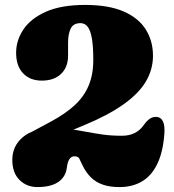

<svg xmlns="http://www.w3.org/2000/svg" viewBox="-20 -740 707 780"><path d="M139 -155 92.5 -195.5 188.5 -247Q245 -277.5 283 -312.2Q321 -347 340 -392Q359 -437 359 -497Q359 -550 353.5 -582.8Q348 -615.5 336.5 -630.8Q325 -646 307 -646Q278 -646 267.2 -623.8Q256.5 -601.5 256.5 -566.5V-513.5Q256.5 -467.5 228.2 -440Q200 -412.5 150 -412.5Q102 -412.5 73.8 -442.2Q45.5 -472 45.5 -525.5Q45.5 -576 75.2 -620.5Q105 -665 167 -692.5Q229 -720 325.5 -720Q421 -720 482 -693.5Q543 -667 572.2 -620.2Q601.5 -573.5 601.5 -513.5Q601.5 -458 572.8 -409.2Q544 -360.5 482.8 -316.8Q421.5 -273 324.5 -232.5ZM30 -90.5Q30 -147 73.2 -183.2Q116.5 -219.5 196.5 -219.5Q235.5 -219.5 268.5 -214.8Q301.5 -210 333.2 -204Q365 -198 399.2 -193.2Q433.5 -188.5 475 -188.5Q505 -188.5 527 -199.5Q549 -210.5 564.5 -232.5Q576.5 -249.5 588.8 -257.8Q601 -266 616.5 -265Q633.5 -264 642 -246.8Q650.5 -229.5 647.5 -193Q641.5 -119.5 618.2 -72.5Q595 -25.5 556.5 -2.8Q518 20 465 20Q426.5 20 398 10.2Q369.5 0.5 349 -19.8Q328.5 -40 314 -71Q306.5 -87.5 301.8 -96.2Q297 -105 282 -105Q270 -105 262.2 -93.8Q254.5 -82.5 252 -61.5Q249 -34.5 234 -16.2Q219 2 193.5 11Q168 20 132.5 20Q88.5 20 59.2 -9Q30 -38 30 -90.5Z"/></svg>

Font: Fraunces SuperSoft
Style: Regular
Weight: 900
Version: Version 1.000;[b76b70a41]